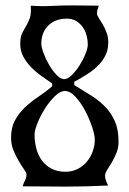

<svg xmlns="http://www.w3.org/2000/svg" viewBox="-20 -698 479 711"><path d="M94 -677Q132 -674 170 -676Q208 -678 246 -678L346 -677Q344 -670 341.5 -663.5Q339 -657 339 -649Q339 -642 345.5 -632Q352 -622 360 -608.5Q368 -595 374.5 -578Q381 -561 381 -541Q381 -513 369.5 -491Q358 -469 340 -452Q322 -435 299.5 -421Q277 -407 255 -395V-383Q288 -363 318 -344Q348 -325 370.5 -301.5Q393 -278 406 -247.5Q419 -217 419 -173Q419 -150 411 -131Q403 -112 394 -96.5Q385 -81 377 -69Q369 -57 369 -47Q369 -37 373 -28Q377 -19 380 -11Q340 -9 301 -8Q262 -7 222 -7L64 -8Q67 -19 72.5 -29.5Q78 -40 78 -51Q78 -58 69 -71Q60 -84 49.5 -101.5Q39 -119 30 -141Q21 -163 21 -188Q21 -226 35.5 -252.5Q50 -279 72 -300Q94 -321 121 -339Q148 -357 173 -378V-389Q154 -402 133 -417Q112 -432 95 -449.5Q78 -467 66.5 -488Q55 -509 55 -535Q55 -561 62 -575Q69 -589 76.5 -601.5Q84 -614 90 -630Q96 -646 94 -677ZM133 -536Q133 -524 141 -502Q149 -480 161.5 -458.5Q174 -437 189 -421Q204 -405 218 -405Q231 -405 246.5 -420.5Q262 -436 275 -456.5Q288 -477 296.5 -498.5Q305 -520 305 -532Q305 -550 300.5 -567Q296 -584 286 -598Q276 -612 261.5 -620.5Q247 -629 227 -629Q185 -629 159 -603.5Q133 -578 133 -536ZM108 -200Q108 -173 114.5 -148Q121 -123 135 -104Q149 -85 170.5 -73.5Q192 -62 222 -62Q247 -62 267 -72Q287 -82 301 -98.5Q315 -115 323 -136.5Q331 -158 331 -181Q331 -198 321 -228Q311 -258 295.5 -287.5Q280 -317 260 -339Q240 -361 220 -361Q203 -361 183 -341.5Q163 -322 146.5 -296Q130 -270 119 -242.5Q108 -215 108 -200Z"/></svg>

Font: Germanica
Style: Regular
Weight: 400
Designer: Peter Wiegel
Foundry: Peter Wiegel